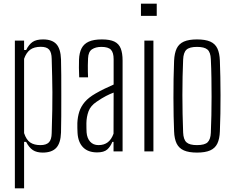

<svg xmlns="http://www.w3.org/2000/svg" viewBox="-20 -820 1263 1040"><path d="M60.5 200V-600H110.5V-549H121.5Q136.5 -579 156.5 -592.8Q176.5 -606.5 213 -606.5Q262 -606.5 285.2 -581.2Q308.5 -556 310.5 -498Q311.5 -465 311.8 -412.5Q312 -360 312 -301.5Q312 -243 311.8 -189.8Q311.5 -136.5 310.5 -102Q308.5 -44.5 284.5 -19Q260.5 6.5 211.5 6.5Q178.5 6.5 158 -7Q137.5 -20.5 121.5 -51.5H110.5V200ZM199 -34Q230.5 -34 245 -49Q259.5 -64 260 -99Q262.5 -173 263.2 -225.8Q264 -278.5 263.8 -321Q263.5 -363.5 262.5 -406Q261.5 -448.5 260 -501.5Q259.5 -536 246.2 -551.2Q233 -566.5 201 -566.5Q164.5 -566.5 143.2 -550.5Q122 -534.5 110.5 -501.5V-99Q122.5 -62.5 143.8 -48.2Q165 -34 199 -34Z M506 5.5Q457 5.5 430 -22Q403 -49.5 400 -100Q399.5 -115 399 -126.8Q398.5 -138.5 399 -153.5Q400.5 -187 409.5 -215Q418.5 -243 439.2 -267.5Q460 -292 497.5 -313.5Q519 -326 546 -339.2Q573 -352.5 595.5 -362V-499.5Q595.5 -535 581 -550.5Q566.5 -566 529 -566Q498 -566 478.2 -552.8Q458.5 -539.5 457 -504.5Q456 -485.5 455.8 -466.2Q455.5 -447 456 -430.2Q456.5 -413.5 457 -401H409Q407.5 -429 407.5 -452.5Q407.5 -476 408 -497Q409.5 -534.5 422 -558.5Q434.5 -582.5 461 -594.5Q487.5 -606.5 532 -606.5Q575 -606.5 599.5 -594.8Q624 -583 634 -557.5Q644 -532 644 -492V0H595V-51.5H588.5Q578.5 -26 560.8 -10.2Q543 5.5 506 5.5ZM513.5 -34Q544 -34 564 -49.5Q584 -65 595 -96L595.5 -318.5Q575.5 -311 554.5 -300.2Q533.5 -289.5 503.5 -269Q470.5 -247 459.5 -217Q448.5 -187 448 -152.5Q448 -138.5 448.2 -125.8Q448.5 -113 449 -103Q451.5 -71.5 468.2 -52.8Q485 -34 513.5 -34Z M743.5 -734V-800H829V-734ZM762 0V-600H811V0Z M1047 6.5Q1003 6.5 976.2 -5.2Q949.5 -17 937 -42.2Q924.5 -67.5 923 -108.5Q921.5 -144 920.5 -190.8Q919.5 -237.5 919.5 -289.5Q919.5 -341.5 920.2 -393.2Q921 -445 923 -491Q925 -532.5 937.2 -557.8Q949.5 -583 976.2 -594.8Q1003 -606.5 1047 -606.5Q1092 -606.5 1118.8 -594.8Q1145.5 -583 1157.5 -557.5Q1169.5 -532 1171 -491Q1172.5 -450.5 1173.5 -403Q1174.5 -355.5 1174.5 -305.2Q1174.5 -255 1173.8 -205Q1173 -155 1171 -108.5Q1169.5 -67.5 1157.2 -42.2Q1145 -17 1118.2 -5.2Q1091.5 6.5 1047 6.5ZM1047 -34Q1089.5 -34 1105 -49.8Q1120.5 -65.5 1122 -100.5Q1124 -146.5 1125 -195.5Q1126 -244.5 1126 -295.5Q1126 -346.5 1125.2 -397.8Q1124.5 -449 1122 -499.5Q1120.5 -537 1103.8 -551.5Q1087 -566 1047 -566Q1006.5 -566 990 -550.8Q973.5 -535.5 972 -497Q970 -453 969 -404.5Q968 -356 968 -305.2Q968 -254.5 969 -203.2Q970 -152 972 -102.5Q973.5 -64.5 990 -49.2Q1006.5 -34 1047 -34Z"/></svg>

Font: Big Shoulders Text Thin ExtraLight
Style: Regular
Weight: 250
Version: Version 2.002